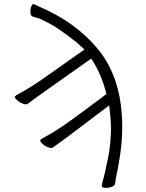

<svg xmlns="http://www.w3.org/2000/svg" viewBox="-20 -738 715 941"><path d="M508 -216Q343 -91 308 -65Q270 -37 260 -30Q249 -23 239 -15Q232 -10 216 -16Q199 -22 186 -35Q175 -45 178 -52Q179 -54 183 -57Q259 -98 326 -147Q384 -189 499 -275L502 -277L501 -280Q477 -374 430 -447L427 -451L423 -448Q218 -303 184 -279Q145 -251 135 -243.5Q125 -236 116 -229Q108 -224 92 -230Q74 -236 62 -249Q51 -259 53 -265Q54 -267 59 -271Q134 -311 202 -360Q258 -400 389 -492L394 -496L389 -500Q355 -530 353 -533H352Q264 -602 220.5 -624Q177 -646 174 -647H173Q151 -653 141 -657H140H139Q130 -662 129 -678Q128 -697 135 -710Q140 -721 148 -717Q150 -716 154.5 -714Q159 -712 162 -711V-710Q351 -632 465 -491Q579 -348 579 -116Q579 -40 566 38Q558 92 548 134V135Q546 155 543 165Q542 173 524 179Q505 185 489 182Q477 179 479 171L480 164Q495 111 509 39Q524 -32 524 -116Q523 -163 516 -213L515 -221Z"/></svg>

Font: ToneOZ-Pinyin-WenKai-Light
Style: Light
Weight: 300
Designer: Fontworks Inc.
Foundry: ToneOZ
Version: Version 0.240331